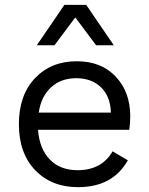

<svg xmlns="http://www.w3.org/2000/svg" viewBox="-20 -763 617 793"><path d="M291 -691 205 -576H132L246 -743H336L450 -576H377ZM518 -283Q518 -255 514 -227H137Q143 -148 186 -104Q229 -60 300 -60Q400 -60 445 -138L508 -101Q446 10 302 10Q193 10 125.5 -60Q58 -130 58 -250Q58 -370 124.5 -440Q191 -510 297 -510Q399 -510 458.5 -446Q518 -382 518 -283ZM140 -298H438Q436 -365 397 -402.5Q358 -440 295 -440Q232 -440 191 -402.5Q150 -365 140 -298Z"/></svg>

Font: Elaine Sans
Style: Regular
Weight: 400
Designer: Wei Huang
Foundry: Wei Huang
Version: Version 2.001;December 24, 2019;FontCreator 12.0.0.2547 64-b